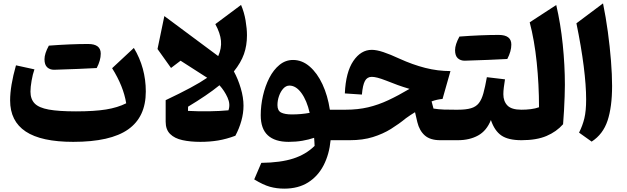

<svg xmlns="http://www.w3.org/2000/svg" viewBox="-20 -831 3714 1138"><path d="M728 -218.8Q711.9 -319.3 644.5 -426.8L773.4 -546.9Q844.2 -429.2 844.2 -288.6Q844.2 -137.7 739.5 -64Q634.8 9.8 414.1 9.8Q224.6 9.8 132.3 -51.5Q40 -112.8 40 -235.8Q40 -321.3 74.7 -443.8L184.1 -419.9Q173.8 -391.1 167.2 -352.5Q160.6 -314 160.6 -288.1Q160.6 -243.7 185.3 -218Q210 -192.4 269 -181.6Q328.1 -170.9 430.2 -170.9Q539.6 -170.9 608.6 -182.1Q677.7 -193.4 728 -218.8ZM553.2 -427.7Q530.8 -426.3 439.9 -422.4Q349.1 -418.5 300.3 -417.5Q275.9 -417.5 259.8 -432.1Q243.7 -446.8 243.7 -480Q243.7 -513.2 269.5 -560.5Q398.9 -570.3 502.4 -570.3Q577.1 -570.3 577.1 -513.2Q577.1 -473.1 553.2 -427.7Z M1208 -370.1 1050.3 -471.2 993.7 -428.2 913.6 -540.5 954.1 -735.8 1273.4 -498.5Q1293.9 -544.4 1289.8 -589.4Q1285.6 -634.3 1256.3 -688L1408.7 -801.8Q1427.2 -758.8 1435.5 -710Q1443.8 -661.1 1443.8 -621.6Q1443.8 -561.5 1426 -510.7Q1408.2 -460 1366.2 -407.7Q1390.6 -363.3 1407 -308.1Q1423.3 -252.9 1423.3 -204.6Q1423.3 -160.6 1410.6 -115Q1397.9 -69.3 1375 -26.4Q1320.8 -6.3 1272.2 1.7Q1223.6 9.8 1167.5 9.8Q1107.9 9.8 1061.3 -0.5Q1014.6 -10.7 988.3 -36.9Q961.9 -63 961.9 -109.4V-237.3Q1047.4 -277.8 1107.9 -310.3Q1168.5 -342.8 1208 -370.1ZM1280.8 -325.7Q1243.7 -295.4 1196.8 -263.7Q1149.9 -231.9 1094.7 -198.7L1094.2 -173.8Q1154.8 -170.4 1219.7 -171.4Q1284.7 -172.4 1334 -177.2Q1346.7 -212.9 1328.6 -252.9Q1310.5 -293 1280.8 -325.7Z M1716.8 -475.6Q1770.5 -475.6 1815.4 -436.8Q1860.4 -397.9 1891.4 -331.3Q1922.4 -264.6 1935.1 -180.7H1989.3V0H1939.5Q1931.6 83.5 1898.2 148.4Q1864.7 213.4 1806.4 250.2Q1748 287.1 1664.6 287.1Q1619.6 287.1 1579.6 275.9Q1539.6 264.6 1486.8 232.4L1528.8 134.3Q1643.6 132.8 1718.3 108.6Q1793 84.5 1844.7 33.7Q1844.2 21.5 1843.5 10Q1842.8 -1.5 1841.8 -14.2Q1810.5 -3.4 1772.5 3.2Q1734.4 9.8 1690.9 9.8Q1609.9 9.8 1567.6 -28.8Q1525.4 -67.4 1525.4 -147.9Q1525.4 -205.6 1538.6 -263.4Q1551.8 -321.3 1576.4 -369.4Q1601.1 -417.5 1636.7 -446.5Q1672.4 -475.6 1716.8 -475.6ZM1695.3 -323.7Q1675.3 -323.7 1659.2 -306.2Q1643.1 -288.6 1633.8 -262Q1624.5 -235.4 1624.5 -208Q1624.5 -174.8 1646.5 -163.8Q1668.5 -152.8 1710 -152.8Q1765.1 -152.8 1815.4 -162.1Q1798.8 -235.4 1766.6 -279.5Q1734.4 -323.7 1695.3 -323.7Z M2183.6 -535.6Q2211.9 -535.6 2252.2 -522.2Q2292.5 -508.8 2347.2 -483.4Q2425.3 -447.8 2500 -428.7Q2574.7 -409.7 2649.9 -409.7L2603 -244.6Q2569.3 -241.7 2538.1 -230L2549.3 -187.5Q2580.1 -182.6 2611.6 -181.6Q2643.1 -180.7 2677.7 -180.7H2693.8V0H2589.4Q2529.8 0 2497.8 -28.3Q2465.8 -56.6 2453.6 -106.9L2439.9 -166Q2427.2 -158.2 2413.3 -149.2Q2399.4 -140.1 2386.2 -130.4Q2345.2 -96.7 2297.4 -66.9Q2249.5 -37.1 2189.9 -18.6Q2130.4 0 2052.7 0H1989.3Q1979 0 1973.9 -8.1Q1968.8 -16.1 1968.8 -37.6V-143.1Q1968.8 -164.6 1973.9 -172.6Q1979 -180.7 1989.3 -180.7H2027.8Q2101.1 -180.7 2161.9 -195.1Q2222.7 -209.5 2281.5 -237.1Q2340.3 -264.6 2407.2 -304.2Q2369.1 -315.4 2337.4 -326.9Q2305.7 -338.4 2268.1 -353.5Q2237.8 -365.2 2217.8 -370.4Q2197.8 -375.5 2183.6 -375.5Q2156.2 -375.5 2143.1 -351.3Q2129.9 -327.1 2125 -270.5L2023.9 -277.3Q2029.3 -403.3 2074.2 -469.5Q2119.1 -535.6 2183.6 -535.6Z M2986.8 -481.4Q2964.4 -480 2873.5 -476.1Q2782.7 -472.2 2733.9 -471.2Q2709.5 -471.2 2693.4 -485.8Q2677.2 -500.5 2677.2 -533.7Q2677.2 -566.9 2703.1 -614.3Q2832.5 -624 2936 -624Q3010.7 -624 3010.7 -566.9Q3010.7 -526.9 2986.8 -481.4ZM2693.8 0Q2683.6 0 2678.5 -8.1Q2673.3 -16.1 2673.3 -37.6V-143.1Q2673.3 -164.6 2678.5 -172.6Q2683.6 -180.7 2693.8 -180.7Q2742.2 -180.7 2771.7 -189.5Q2801.3 -198.2 2818.1 -219.7Q2835 -241.2 2845.2 -278.6Q2855.5 -315.9 2865.7 -373.5L2973.1 -360.8Q2969.2 -336.4 2966.3 -313.7Q2963.4 -291 2963.4 -272.5Q2963.4 -231 2987.5 -205.8Q3011.7 -180.7 3070.8 -180.7H3071.3V0H3070.8Q2992.7 0 2951.9 -27.8Q2911.1 -55.7 2889.6 -119.6Q2864.3 -55.7 2813.5 -27.8Q2762.7 0 2693.8 0Z M3276.9 -801.3Q3302.7 -690.9 3315.4 -567.6Q3328.1 -444.3 3328.1 -327.6Q3328.1 -298.8 3326.7 -259Q3325.2 -219.2 3323 -176.3Q3320.8 -133.3 3317.4 -94.7Q3278.3 -50.3 3219.2 -25.1Q3160.2 0 3071.3 0Q3061 0 3055.9 -8.1Q3050.8 -16.1 3050.8 -37.6V-143.1Q3050.8 -164.6 3055.9 -172.6Q3061 -180.7 3071.3 -180.7Q3099.1 -180.7 3126.2 -184.1Q3153.3 -187.5 3174.8 -195.3Q3174.8 -330.6 3161.1 -461.7Q3147.5 -592.8 3119.6 -698.7Z M3554.2 -811Q3570.8 -730 3582.8 -642.1Q3594.7 -554.2 3601.3 -471.2Q3607.9 -388.2 3607.9 -321.8Q3607.9 -197.3 3581.1 -116.2Q3554.2 -35.2 3486.8 8.3L3412.1 -44.9Q3433.1 -86.4 3443.6 -129.9Q3454.1 -173.3 3454.1 -241.7Q3454.1 -324.2 3439.7 -438.5Q3425.3 -552.7 3396.5 -692.9Z"/></svg>

Font: Pinar DS4-Bold
Style: Regular
Weight: 700
Designer: Amin Abedi
Version: Version 2.000